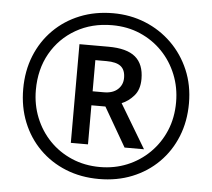

<svg xmlns="http://www.w3.org/2000/svg" viewBox="-52 -781 936 847"><g transform="rotate(5 416.0 -357.0)"><path d="M416 10Q336 10 269 -17Q202 -44 152.5 -93.5Q103 -143 76 -210Q49 -277 49 -357Q49 -437 76 -504Q103 -571 152.5 -620.5Q202 -670 269 -697Q336 -724 416 -724Q492 -724 558.5 -697Q625 -670 675.5 -620.5Q726 -571 754.5 -504Q783 -437 783 -357Q783 -277 756 -210Q729 -143 679.5 -93.5Q630 -44 563 -17Q496 10 416 10ZM416 -43Q480 -43 536 -66Q592 -89 635 -131.5Q678 -174 702 -231Q726 -288 726 -357Q726 -422 703 -479Q680 -536 638.5 -579Q597 -622 540.5 -646.5Q484 -671 416 -671Q326 -671 255.5 -630.5Q185 -590 145 -519.5Q105 -449 105 -357Q105 -292 128 -235Q151 -178 192.5 -135Q234 -92 291 -67.5Q348 -43 416 -43ZM279 -138V-575H407Q489 -575 527 -543Q565 -511 565 -446Q565 -399 541 -371.5Q517 -344 487 -332L603 -138H517L417 -311H355V-138ZM355 -373H405Q444 -373 466 -393Q488 -413 488 -444Q488 -479 468 -495Q448 -511 404 -511H355Z"/></g></svg>

Font: Noto IKEA Latin
Style: Regular
Weight: 400
Designer: Monotype Design Team
Foundry: Monotype Imaging Inc.
Version: Version 1.0